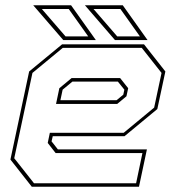

<svg xmlns="http://www.w3.org/2000/svg" viewBox="-20 -708 666 728"><path d="M526 -540 607 -437 576.5 -294.5 452 -191.5H180L175.5 -172L199.5 -141.5H537L507 0H100.5L19.5 -103L90.5 -437L215.5 -540ZM435.5 -412 466 -373.5 459.5 -343 424.5 -314H192.5L205 -373.5L251.5 -412ZM517.5 -526.5H218L103 -431.5L34 -108L109 -13H496L520 -127.5H191L161 -166L169 -204.5H449L564.5 -300L592.5 -431.5ZM427 -398.5H254.5L217.5 -368L209 -328H422L447.5 -349L451.5 -368ZM539.5 -556H416L302 -688H445.5ZM510.5 -570 436.5 -674H334.5L424.5 -570ZM343.5 -556H220L106 -688H249.5ZM314.5 -570 240.5 -674H138.5L228.5 -570Z"/></svg>

Font: Tourney Thin
Style: Italic
Weight: 100
Italic angle: -12°
Designer: Tyler Finck
Foundry: Etcetera Type Co
Version: Version 1.015